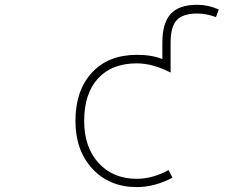

<svg xmlns="http://www.w3.org/2000/svg" viewBox="-20 -762 1040 794"><path d="M795.9 -742.2Q840.8 -742.2 884.8 -722.7L873 -691.4Q832 -706.1 795.9 -706.1Q736.3 -706.1 710.9 -678.7Q685.5 -651.4 685.5 -585.9V-461.9Q611.3 -500 545.9 -500Q442.4 -500 385.3 -437.5Q328.1 -375 328.1 -261.7Q328.1 -153.3 387.7 -87.9Q447.3 -22.5 545.9 -22.5Q610.4 -22.5 676.8 -58.6L693.4 -27.3Q619.1 11.7 545.9 11.7Q432.6 11.7 362.3 -64Q292 -139.6 292 -261.7Q292 -387.7 359.9 -461.4Q427.7 -535.2 545.9 -535.2Q609.4 -535.2 651.4 -517.6V-585.9Q651.4 -666 685.5 -704.1Q719.7 -742.2 795.9 -742.2Z"/></svg>

Font: Gen Shin Gothic Monospace ExtraLight
Style: Regular
Weight: 200
Designer: [Source Han Sans]
Ryoko NISHIZUKA  (kana & ideographs); Paul D. Hunt (Latin, Greek & Cyrillic); Wenlong ZHANG  (bopomofo
Version: Version 1.002.20150607